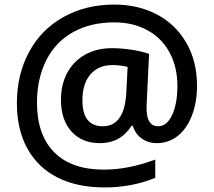

<svg xmlns="http://www.w3.org/2000/svg" viewBox="-20 -738 938 841"><path d="M797 -549Q751 -630 668.5 -674Q586 -718 480 -718Q358 -718 261 -665Q163 -612 108.5 -512.5Q54 -413 54 -286Q54 -171 99.5 -88Q145 -5 231 39Q317 83 437 83Q558 83 660 41V-39Q542 5 435 5Q293 5 217.5 -71Q142 -147 142 -289Q142 -393 183 -475Q224 -555 300.5 -597.5Q377 -640 481 -640Q563 -640 625 -606Q688 -572 722.5 -508.5Q757 -445 757 -362Q757 -284 734 -234.5Q711 -185 673 -185Q622 -185 622 -263V-275L633 -502Q599 -514 554 -520.5Q509 -527 470 -527Q403 -527 352.5 -498.5Q302 -470 274.5 -419Q247 -368 247 -301Q247 -213 293 -162Q339 -111 418 -111Q508 -111 556 -187H562Q572 -152 600.5 -131.5Q629 -111 667 -111Q718 -111 759 -143Q799 -175 821 -233Q843 -291 843 -361Q843 -469 797 -549ZM473 -453Q507 -453 539 -445L533 -328Q524 -185 430 -185Q341 -185 341 -299Q341 -371 376 -412Q411 -453 473 -453Z"/></svg>

Font: OpenSansMMV
Style: Semibold
Weight: 600
Designer: Steve Matteson
Foundry: Ascender Corporation
Version: Version 6.000